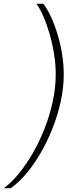

<svg xmlns="http://www.w3.org/2000/svg" viewBox="-66 -758 422 1030"><path d="M-46 252Q-6 223 34 174.5Q74 126 110 63.5Q146 1 173.5 -69.5Q201 -140 217 -214Q233 -288 233 -359Q233 -412 224 -468Q215 -524 200 -576Q185 -628 166.5 -670.5Q148 -713 129 -738H166Q187 -712 206.5 -670Q226 -628 242 -576Q258 -524 267 -468.5Q276 -413 276 -359Q276 -288 260 -214.5Q244 -141 216 -70Q188 1 151.5 63.5Q115 126 74 174.5Q33 223 -9 252Z"/></svg>

Font: Gantari ExtraLight
Style: Italic
Weight: 250
Italic angle: -10°
Designer: Anugrah Pasau
Foundry: Lafontype
Version: Version 1.000